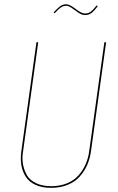

<svg xmlns="http://www.w3.org/2000/svg" viewBox="-20 -881 559 910"><path d="M383.8 -809.6Q368.2 -809.6 352.1 -820.6Q335.9 -831.5 321 -842.5Q306.2 -853.5 293.5 -853.5Q279.8 -853.5 268.6 -845.9Q257.3 -838.4 239.3 -818.4L233.9 -821.8Q252.9 -842.8 265.6 -851.8Q278.3 -860.8 293.5 -860.8Q310.1 -860.8 338.1 -838.9Q366.2 -816.9 383.3 -816.9Q397.9 -816.9 409.7 -825.4Q421.4 -834 438 -855L443.4 -852.1Q426.3 -828.6 413.1 -819.1Q399.9 -809.6 383.8 -809.6ZM482.9 -680.7 411.1 -163.6Q406.2 -128.4 392.8 -98.1Q379.4 -67.9 356.9 -43.2Q334.5 -18.6 299.8 -4.6Q265.1 9.3 222.2 9.3Q179.2 9.3 148.4 -4.9Q117.7 -19 102.1 -43.5Q86.4 -67.9 81.3 -98.1Q76.2 -128.4 81.1 -163.6L152.8 -680.7H161.1L89.4 -164.1Q83.5 -131.3 89.1 -101.6Q94.7 -71.8 108.6 -48.8Q122.6 -25.9 152.1 -12.2Q181.6 1.5 222.7 1.5Q264.2 1.5 297.1 -12Q330.1 -25.4 351.3 -49.1Q372.6 -72.8 385.5 -101.8Q398.4 -130.9 402.8 -164.6L474.6 -680.7Z"/></svg>

Font: Fira Sans Compressed Eight
Style: Italic
Weight: 100
Width: 3
Italic angle: -8°
Designer: Carrois Corporate & Edenspiekermann AG
Foundry: Carrois Corporate GbR & Edenspiekermann AG
Version: Version 4.203;PS 004.203;hotconv 1.0.88;makeotf.lib2.5.64775